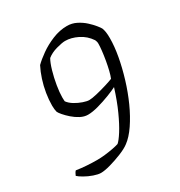

<svg xmlns="http://www.w3.org/2000/svg" viewBox="-160 -676 834 891"><g transform="rotate(-30 256.5 -230.0)"><path d="M124 105Q109 105 86 97Q63 89 43 77.5Q23 66 15 58Q18 51 21 45.5Q24 40 28 36Q54 40 83 42Q112 44 139 44Q158 44 180.5 41.5Q203 39 224 35Q245 31 257 27Q270 16 290 -15.5Q310 -47 332.5 -96.5Q355 -146 375 -210Q358 -201 327 -189Q296 -177 263.5 -168Q231 -159 207 -159Q187 -159 167 -169.5Q147 -180 130 -195Q113 -210 101.5 -223.5Q90 -237 87 -244Q85 -251 84 -260Q83 -269 83 -279Q83 -310 88.5 -344Q94 -378 104.5 -410.5Q115 -443 129 -470Q148 -489 179 -511Q210 -533 249 -549Q288 -565 327 -565Q354 -565 377.5 -553Q401 -541 419 -524.5Q437 -508 449 -493Q461 -478 464 -472Q468 -462 470 -449Q472 -436 472 -416Q472 -373 462.5 -320.5Q453 -268 436 -212Q419 -156 396 -105Q373 -54 345.5 -13.5Q318 27 289 48Q272 61 240 74Q208 87 176 96Q144 105 124 105ZM246 -215Q260 -215 287.5 -221.5Q315 -228 342.5 -236.5Q370 -245 382 -250Q388 -264 393.5 -286.5Q399 -309 403.5 -335Q408 -361 410.5 -384Q413 -407 413 -420Q413 -428 411.5 -432.5Q410 -437 408 -442Q386 -475 351.5 -492Q317 -509 285 -509Q269 -509 238 -500.5Q207 -492 186 -475Q175 -456 165 -421.5Q155 -387 149 -350.5Q143 -314 143 -288Q143 -278 143.5 -273.5Q144 -269 144 -267Q155 -252 174 -240.5Q193 -229 213.5 -222Q234 -215 246 -215Z"/></g></svg>

Font: Texturina 12pt Thin
Style: Italic
Weight: 250
Italic angle: -11°
Designer: Guillermo Torres Carreño
Foundry: Omnibus-Type
Version: Version 1.002